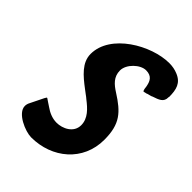

<svg xmlns="http://www.w3.org/2000/svg" viewBox="-211 -826 929 929"><g transform="rotate(45 253.5 -361.5)"><path d="M507 -608C507 -659 498 -695 450 -714C433 -721 414 -725 392 -725C270 -725 91 -623 91 -487C91 -428 140 -387 193 -347C206 -336 220 -328 232 -317C267 -290 303 -258 303 -211C303 -159 250 -135 210 -135C179 -135 152 -148 131 -163C116 -172 99 -185 95 -187C94 -188 93 -188 92 -188C92 -188 91 -188 89 -186V-185C88 -185 88 -184 88 -184L87 -182C87 -181 86 -180 85 -179L51 -110C46 -101 44 -92 44 -84C44 -35 133 2 173 2C316 2 432 -95 432 -240C432 -349 393 -389 310 -442C277 -463 248 -487 248 -531C248 -574 298 -621 337 -621C377 -621 387 -596 392 -573C395 -562 394 -553 397 -546L399 -541C400 -539 401 -539 401 -539C402 -539 402 -539 403 -540C406 -540 408 -540 409 -541C413 -542 418 -542 423 -545C434 -548 445 -550 449 -553C482 -564 506 -572 506 -604V-607Z"/></g></svg>

Font: Bangerz
Style: Regular
Weight: 400
Designer: vernon adams
Foundry: Vernon Adams
Version: Version 2.10;December 28, 2023;FontCreator 13.0.0.2683 64-bi